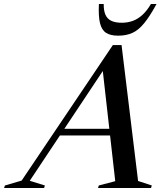

<svg xmlns="http://www.w3.org/2000/svg" viewBox="-100 -938 828 958"><path d="M182 -262 193.5 -295.5H525.5L515 -262ZM589 -35 657.5 -12.5 653.5 0H389L393 -12.5L475 -34L410.5 -605L427.5 -605.5L48.5 -36L124 -12.5L120 0H-79.5L-75.5 -12.5L8 -37L463 -713H506.5ZM507.5 -824.5Q538 -824.5 563.8 -834.2Q589.5 -844 611.8 -864.8Q634 -885.5 653 -918H681Q647.5 -856.5 619.2 -822Q591 -787.5 560.5 -773.8Q530 -760 490 -760Q451.5 -760 429.5 -774Q407.5 -788 399 -822.5Q390.5 -857 393.5 -918H417.5Q417 -885.5 426 -864.8Q435 -844 455.2 -834.2Q475.5 -824.5 507.5 -824.5Z"/></svg>

Font: Newsreader 60pt Medium
Style: Italic
Weight: 500
Italic angle: -17°
Designer: Hugues Gentile
Foundry: Production Type
Version: Version 1.003